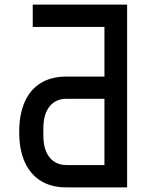

<svg xmlns="http://www.w3.org/2000/svg" viewBox="-20 -810 640 830"><path d="M63 -239.5Q63 -316 87 -369.8Q111 -423.5 156.5 -451.2Q202 -479 266.5 -479H431.5V-693.5H121.5V-790H529.5V0H266.5Q202 0 156.5 -28Q111 -56 87 -109.5Q63 -163 63 -239.5ZM431.5 -383H268.5Q220.5 -383 194 -349.5Q167.5 -316 167.5 -256V-223Q167.5 -163.5 194 -130Q220.5 -96.5 268.5 -96.5H431.5Z"/></svg>

Font: JuliaMono Medium
Style: Regular
Weight: 500
Monospace: yes
Designer: cormullion
Foundry: corm
Version: Version 0.054; ttfautohint (v1.8.4)